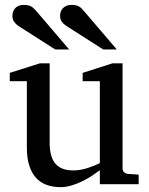

<svg xmlns="http://www.w3.org/2000/svg" viewBox="-20 -753 609 785"><path d="M388.2 0V-57.1Q375.5 -47.4 357.2 -35.2Q338.9 -22.9 317.6 -12.5Q296.4 -2 273.2 5.1Q250 12.2 228 12.2Q195.8 12.2 170.2 2.7Q144.5 -6.8 126.7 -26.6Q108.9 -46.4 99.4 -76.9Q89.8 -107.4 89.8 -149.9V-420.9H20V-455.1L143.1 -494.1H183.1V-168.9Q183.1 -142.6 188.2 -121.6Q193.4 -100.6 204.8 -85.9Q216.3 -71.3 234.9 -63.7Q253.4 -56.2 279.8 -56.2Q294.9 -56.2 310.5 -59.1Q326.2 -62 340.3 -66.7Q354.5 -71.3 366.9 -76.4Q379.4 -81.5 388.2 -85.9V-420.9H317.9V-455.1L439.9 -494.1H481V-64Q481 -54.7 487.5 -48.8Q494.1 -43 502.9 -42L546.9 -39.1V0ZM205.6 -550.8 53.7 -647.9Q43.9 -654.8 37.4 -664.6Q30.8 -674.3 30.8 -688Q30.8 -695.8 33.2 -703.9Q35.6 -711.9 41 -718.3Q46.4 -724.6 55.2 -728.8Q64 -732.9 76.7 -732.9Q87.4 -732.9 95 -731.2Q102.5 -729.5 108.4 -726.1Q114.3 -722.7 119.1 -717.5Q124 -712.4 129.9 -706.1L262.7 -550.8ZM401.9 -550.8 250 -647.9Q239.3 -654.8 232.4 -664.6Q225.6 -674.3 225.6 -688Q225.6 -695.8 228 -703.9Q230.5 -711.9 236.1 -718.3Q241.7 -724.6 250.7 -728.8Q259.8 -732.9 272.9 -732.9Q283.2 -732.9 290.5 -731.2Q297.9 -729.5 303.7 -726.1Q309.6 -722.7 314.5 -717.5Q319.3 -712.4 324.7 -706.1L457.5 -550.8Z"/></svg>

Font: Charis SIL Phon
Style: Regular
Weight: 400
Foundry: SIL International
Version: Version 5.000